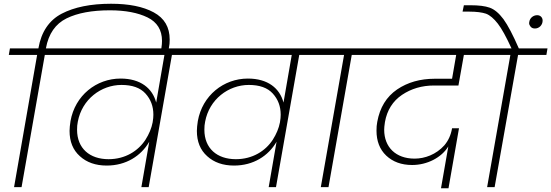

<svg xmlns="http://www.w3.org/2000/svg" viewBox="-20 -998 2940 1024"><path d="M178 -705 55 0H95L219 -705H370L376 -740H225V-741C239 -818 276 -871 335 -900C394 -929 471 -943 566 -943C649 -943 716 -930 767 -905C818 -880 844 -838 844 -780C844 -769 843 -756 841 -743L838 -728H878L881 -744C884 -757 885 -772 885 -787C885 -853 857 -901 800 -932C743 -963 667 -978 572 -978C464 -978 376 -960 309 -925C242 -890 200 -828 185 -741V-740H33L27 -705Z M306 -705H857L813 -451C793 -527 730 -579 623 -579C494 -579 380 -489 356 -352C353 -332 351 -315 351 -300C351 -243 369 -198 406 -165C442 -132 490 -115 549 -115C652 -115 732 -166 776 -242L734 0H773L897 -705H1048L1055 -740H312ZM391 -306C391 -321 392 -336 395 -349C417 -468 519 -545 628 -545C685 -545 728 -530 756 -499C784 -468 798 -431 798 -386C798 -376 797 -362 794 -345C788 -314 775 -283 756 -253C717 -193 648 -149 559 -149C458 -149 391 -207 391 -306Z M985 -705H1536L1492 -451C1472 -527 1409 -579 1302 -579C1173 -579 1059 -489 1035 -352C1032 -332 1030 -315 1030 -300C1030 -243 1048 -198 1085 -165C1121 -132 1169 -115 1228 -115C1331 -115 1411 -166 1455 -242L1413 0H1452L1576 -705H1727L1734 -740H991ZM1070 -306C1070 -321 1071 -336 1074 -349C1096 -468 1198 -545 1307 -545C1364 -545 1407 -530 1435 -499C1463 -468 1477 -431 1477 -386C1477 -376 1476 -362 1473 -345C1467 -314 1454 -283 1435 -253C1396 -193 1327 -149 1238 -149C1137 -149 1070 -207 1070 -306Z M1664 -705H1815L1691 0H1732L1856 -705H2007L2013 -740H1670Z M2413 -705 2391 -578H2298C2221 -578 2154 -559 2098 -521C2041 -482 2006 -425 1992 -348C1989 -334 1988 -318 1988 -301C1988 -246 2005 -201 2040 -168C2075 -135 2121 -118 2178 -118C2259 -118 2335 -158 2371 -217L2332 6H2372L2428 -314H2391C2385 -278 2371 -248 2350 -223C2306 -174 2246 -152 2191 -152C2091 -152 2029 -213 2029 -306C2029 -315 2030 -328 2033 -347C2044 -410 2075 -459 2124 -492C2173 -525 2230 -542 2295 -542H2425L2454 -705H2615L2621 -740H1949L1943 -705Z M2483 -936C2521 -936 2551 -932 2572 -925C2593 -917 2614 -899 2635 -872C2656 -845 2680 -801 2708 -740H2557L2551 -705H2702L2578 0H2618L2743 -705H2894L2900 -740H2747C2716 -811 2689 -863 2665 -896C2641 -928 2617 -948 2592 -957C2567 -966 2533 -970 2489 -970H2454L2447 -936ZM2809 -857C2814 -850 2822 -846 2833 -846C2856 -846 2874 -865 2874 -888C2874 -905 2862 -917 2845 -917C2824 -917 2806 -902 2803 -882C2803 -880 2802 -877 2802 -875C2802 -868 2805 -862 2809 -857Z"/></svg>

Font: Momo Neue ExtLt
Style: Italic
Weight: 200
Italic angle: -10°
Designer: Ninad Kale (Devanagari), Jonny Pinhorn (Latin)
Foundry: Indian Type Foundry
Version: 4.004